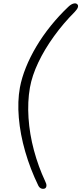

<svg xmlns="http://www.w3.org/2000/svg" viewBox="-20 -793 495 1168"><path d="M254 353Q244 358 232 354Q220 350 213 336Q164 235 133.5 129.5Q103 24 94.5 -76.5Q86 -177 101 -260Q112 -319 137.5 -382.5Q163 -446 201 -510Q239 -574 288.5 -635.5Q338 -697 396 -752Q413 -768 428 -771.5Q443 -775 450 -767Q457 -761 454 -749.5Q451 -738 435 -721Q366 -652 308.5 -572.5Q251 -493 213 -413Q175 -333 162 -260Q147 -174 153.5 -75.5Q160 23 186.5 121.5Q213 220 255 310Q263 325 262.5 336.5Q262 348 254 353Z"/></svg>

Font: Edu VIC WA NT Beginner
Style: Regular
Weight: 400
Designer: Tina and Corey Anderson
Foundry: Google for Education
Version: Version 1.003